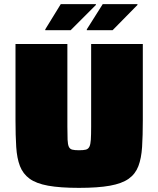

<svg xmlns="http://www.w3.org/2000/svg" viewBox="-20 -901 766 929"><path d="M362 8Q271 8 213 -2.5Q155 -13 123 -36.5Q91 -60 76.5 -97.5Q62 -135 58.5 -190Q55 -245 55 -318V-688H306V-288Q306 -248 307 -225Q308 -202 313 -191Q318 -180 329.5 -177Q341 -174 362 -174Q384 -174 395.5 -177Q407 -180 412.5 -191Q418 -202 419.5 -225Q421 -248 421 -288V-688H671V-318Q671 -245 667.5 -190Q664 -135 649.5 -97Q635 -59 602.5 -36Q570 -13 512 -2.5Q454 8 362 8ZM199 -755V-759L274 -881H444V-877L322 -755ZM400 -755V-759L477 -881H645V-877L525 -755Z"/></svg>

Font: Saira SemiExpanded Black
Style: Regular
Weight: 900
Width: 6
Designer: Hector Gatti with collaboration of the Omnibus-Type team
Foundry: Omnibus-Type
Version: Version 1.101